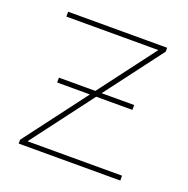

<svg xmlns="http://www.w3.org/2000/svg" viewBox="-99 -611 689 705"><g transform="rotate(20 245.5 -258.5)"><path d="M46 -15 415 -504 423 -498H51V-517H438V-502L69 -13L57 -19H443V0H46ZM102 -278H396V-259H102Z"/></g></svg>

Font: iiserrat Thin
Style: Regular
Weight: 100
Designer: Akira Ohta
Foundry: Akira Ohta
Version: Version 1.200;Glyphs 3.3.1 (3343)